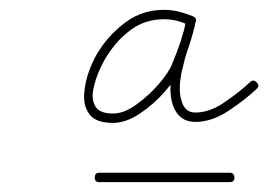

<svg xmlns="http://www.w3.org/2000/svg" viewBox="-20 -531 554 389"><path d="M181 -162Q172 -162 172 -171Q172 -181 181 -181Q247 -181 313 -181Q379 -181 445 -181Q445 -181 445 -181Q445 -181 445 -181Q455 -181 455 -171Q455 -162 445 -162Q379 -162 313 -162Q247 -162 181 -162Q181 -162 181 -162Q181 -162 181 -162ZM371 -498Q380 -494 376 -485Q372 -477 363 -480Q350 -486 338 -489Q326 -492 312 -492Q275 -492 246.5 -471.5Q218 -451 199 -421Q191 -410 182 -390Q173 -370 169 -349.5Q165 -329 173.5 -315Q182 -301 209 -301Q231 -301 256 -319Q281 -337 301.5 -360.5Q322 -384 329 -402Q338 -424 345.5 -445.5Q353 -467 357 -490Q359 -499 368 -498Q377 -496 376 -487Q375 -477 372 -469Q372 -469 372 -469Q372 -469 372 -469Q372 -466 370.5 -462.5Q369 -459 368 -455Q368 -455 368 -455Q368 -455 368 -455Q364 -441 359 -426.5Q354 -412 351 -397Q351 -397 351 -397Q351 -397 351 -397Q346 -380 344.5 -359.5Q343 -339 349 -323Q356 -303 376 -303Q405 -303 436 -324.5Q467 -346 487 -365Q487 -365 487 -365Q487 -365 487 -365Q494 -371 500 -364Q507 -357 500 -351Q477 -329 443 -306.5Q409 -284 376 -284Q343 -284 331 -316Q324 -335 325.5 -359Q327 -383 332 -402Q332 -402 332 -402Q332 -402 332 -402Q336 -417 341 -431.5Q346 -446 350 -461Q350 -461 350 -461Q350 -461 350 -461Q351 -464 352 -467Q353 -470 354 -474Q354 -474 354 -474Q354 -474 354 -474Q356 -481 357 -489Q358 -499 368 -497Q378 -496 376 -487Q371 -462 363.5 -439.5Q356 -417 347 -394Q338 -373 315 -346.5Q292 -320 263.5 -301Q235 -282 209 -282Q175 -282 162 -298.5Q149 -315 150.5 -340Q152 -365 161.5 -390Q171 -415 183 -432Q205 -465 237.5 -488Q270 -511 312 -511Q328 -511 342 -507.5Q356 -504 371 -498Q371 -498 371 -498Q371 -498 371 -498Z"/></svg>

Font: FRB American Cursive Guidelines Arrows Extralight
Style: Italic
Weight: 200
Italic angle: -25°
Version: Version 2.0;Modular Font Editor K font №1